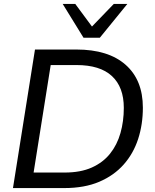

<svg xmlns="http://www.w3.org/2000/svg" viewBox="-20 -957 787 977"><path d="M46 0 158 -705H369Q531 -705 619 -627.5Q707 -550 707 -409Q707 -324 683 -250Q659 -176 609.5 -120Q560 -64 485 -32Q410 0 307 0ZM151 -79H309Q390 -79 447 -104.5Q504 -130 540 -175Q576 -220 593 -280Q610 -340 610 -408Q610 -514 549.5 -570Q489 -626 369 -626H238ZM405 -765 299 -937H363L448 -822L559 -937H628L488 -765Z"/></svg>

Font: Nunito Sans 12pt ExtraLight 12pt Medium
Style: Italic
Weight: 500
Italic angle: -9°
Version: Version 3.101;gftools[0.9.27]